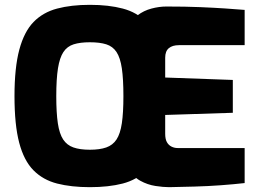

<svg xmlns="http://www.w3.org/2000/svg" viewBox="-20 -769 1073 795"><path d="M352 6Q275 6 216.5 -9Q158 -24 118.5 -64Q79 -104 59.5 -178Q40 -252 40 -371Q40 -489 60 -563.5Q80 -638 119 -678Q158 -718 216.5 -733.5Q275 -749 352 -749Q430 -749 488.5 -733.5Q547 -718 586 -678Q625 -638 644.5 -563.5Q664 -489 664 -371Q664 -252 644.5 -178Q625 -104 585.5 -64Q546 -24 488 -9Q430 6 352 6ZM352 -149Q393 -149 420 -158.5Q447 -168 462.5 -191.5Q478 -215 484.5 -258.5Q491 -302 491 -371Q491 -442 484.5 -486Q478 -530 462.5 -553.5Q447 -577 420 -585.5Q393 -594 352 -594Q312 -594 285 -585.5Q258 -577 242.5 -553.5Q227 -530 220 -486Q213 -442 213 -371Q213 -302 219.5 -258.5Q226 -215 241.5 -191.5Q257 -168 284 -158.5Q311 -149 352 -149ZM680 6Q656 6 623.5 1Q591 -4 561 -20.5Q531 -37 511 -71.5Q491 -106 491 -165V-564Q491 -616 507.5 -651Q524 -686 549.5 -705.5Q575 -725 607 -733.5Q639 -742 669 -742Q749 -742 808 -739.5Q867 -737 912 -734Q957 -731 993 -728V-582H721Q694 -582 679 -569.5Q664 -557 664 -530V-448L944 -438V-302L664 -293V-215Q664 -193 671 -180.5Q678 -168 690 -162Q702 -156 716 -156H993V-11Q949 -6 895 -2Q841 2 785.5 3.5Q730 5 680 6Z"/></svg>

Font: Exo Thin ExtraBold
Style: Regular
Weight: 800
Version: Version 2.000